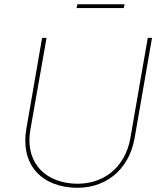

<svg xmlns="http://www.w3.org/2000/svg" viewBox="-20 -878 759 903"><path d="M315 4C469 17 586 -75 613 -228L695 -700H675L593 -228C568 -86 459 -3 318 -15C176 -28 98 -128 123 -269L199 -700H178L104 -273C77 -117 159 -10 315 4ZM340 -840H562L566 -858H344Z"/></svg>

Font: Fixel Display Thin
Style: Italic
Weight: 100
Italic angle: -10°
Designer: AlfaBravo + MacPaw
Foundry: Kyrylo Tkachov, Marchela Mozhyna, Serhii Makarenko, Maria Weinstein, Zakhar Kryvoshyya
Version: Version 1.210;Glyphs 3.2 (3217)